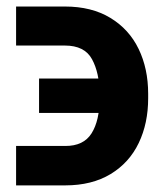

<svg xmlns="http://www.w3.org/2000/svg" viewBox="-20 -557 499 586"><path d="M179.1 -111.5Q235.1 -111.2 259.5 -150.1Q284 -189.1 284 -257.4V-270.9Q283.5 -334.7 260.8 -376.3Q238.2 -418 177.9 -418H29.1V-537.1H177.9Q259.9 -537.1 317 -502.3Q374.2 -467.6 403.2 -407.4Q432.2 -347.3 432.2 -270.9V-257.4Q432.3 -180.8 403.4 -120.5Q374.5 -60.2 317.5 -25.7Q260.4 8.8 179.1 8.8H29.1V-111.5ZM99.2 -317.4H336.1V-212.3H99.2Z"/></svg>

Font: Intratopia Thin
Style: Regular
Weight: 100
Designer: Rasmus Andersson
Foundry: rsms
Version: Version 3.000;Glyphs 3.2.3 (3260)